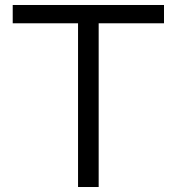

<svg xmlns="http://www.w3.org/2000/svg" viewBox="-20 -750 709 770"><path d="M293 0V-656.6H31V-730H637.7V-656.6H375.7V0Z"/></svg>

Font: M PLUS 2 Thin
Style: Regular
Weight: 100
Designer: Coji Morishita
Foundry: UNDERFOREST DESIGN
Version: Version 1.001